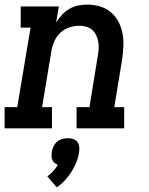

<svg xmlns="http://www.w3.org/2000/svg" viewBox="-27 -558 647 835"><path d="M-7 0V-92H48L106 -438H63V-530H229L217 -460Q228 -478 242.5 -493.5Q257 -509 275 -519.5Q293 -530 313 -534Q333 -538 352 -538Q381 -538 408 -530Q435 -522 455.5 -504.5Q476 -487 488.5 -463Q501 -439 506 -412Q511 -385 509.5 -356Q508 -327 504 -298L470 -92H513V0H306V-92H362L398 -313Q401 -329 402 -344.5Q403 -360 400.5 -375Q398 -390 391.5 -404Q385 -418 374.5 -427.5Q364 -437 349 -441.5Q334 -446 318 -446Q297 -446 275.5 -439Q254 -432 237 -417Q220 -402 210.5 -381Q201 -360 197 -339L156 -92H199V0ZM220 257 179 209Q193 199 204.5 186Q216 173 225 159Q217 156 210.5 150.5Q204 145 200.5 137Q197 129 197 120.5Q197 112 198 103Q200 91 205.5 79Q211 67 221 58.5Q231 50 243.5 46.5Q256 43 268 43Q280 43 291 46.5Q302 50 309 58.5Q316 67 317.5 79Q319 91 317 103Q314 125 305.5 146.5Q297 168 284.5 188Q272 208 256 225.5Q240 243 220 257Z"/></svg>

Font: Iosevka Curly Slab SmBdExObl
Style: Regular
Weight: 600
Width: 7
Italic angle: -9°
Monospace: yes
Designer: Belleve Invis
Foundry: Belleve Invis
Version: Version 11.1.0; ttfautohint (v1.8.3)